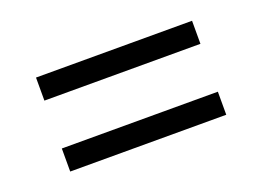

<svg xmlns="http://www.w3.org/2000/svg" viewBox="-48 -497 555 407"><g transform="rotate(-20 229.5 -293.0)"><path d="M406 -347H54V-399H406ZM406 -187H54V-239H406Z"/></g></svg>

Font: Bellota
Style: Regular
Weight: 400
Designer: Kemie Guaida
Foundry: Kemie Guaida
Version: Version 1.000;PS 002.000;hotconv 1.0.70;makeotf.lib2.5.58329